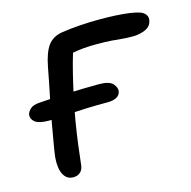

<svg xmlns="http://www.w3.org/2000/svg" viewBox="-82 -581 667 672"><g transform="rotate(-15 251.5 -245.0)"><path d="M73.8 -203.6Q36.8 -203.6 22.7 -215Q8.6 -226.4 10.8 -242.4Q13.4 -253 23.9 -262.3Q34.4 -271.6 57.2 -273Q83.8 -275 111.7 -276.5Q139.6 -278 167.7 -279.2Q195.8 -280.4 222.7 -281Q249.6 -281.6 275 -281.6Q312.2 -281.6 324.9 -266.9Q337.6 -252.2 334.8 -238.4Q332 -225.6 319.8 -219.1Q307.6 -212.6 288.8 -212.6Q242.8 -212.6 207.8 -211.2Q172.8 -209.8 147.4 -208.1Q122 -206.4 104 -205Q86 -203.6 73.8 -203.6ZM104.2 10Q80.4 10 68.8 -12.2Q57.2 -34.4 60.4 -73.4Q62.2 -89.8 67.4 -120Q72.6 -150.2 79.2 -187.8Q85.8 -225.4 93.4 -263.3Q101 -301.2 107.6 -333.1Q114.2 -365 117.4 -384Q127.2 -436.4 145.1 -460.6Q163 -484.8 196.6 -490.4Q228.8 -495.4 265.5 -497.8Q302.2 -500.2 337.8 -500.2Q364.4 -500.2 392.4 -498.8Q420.4 -497.4 444.5 -494Q468.6 -490.6 482.4 -485Q494.6 -479.8 500 -470.2Q505.4 -460.6 502.2 -450Q498.4 -430.2 477.5 -421.3Q456.6 -412.4 432.4 -412.4Q411.4 -412.4 394.9 -414Q378.4 -415.6 357.8 -417.3Q337.2 -419 305 -419Q265.8 -419 237.2 -415.1Q208.6 -411.2 174 -403.2L222.2 -435Q214.2 -409.2 205.9 -378.7Q197.6 -348.2 188.8 -310.7Q180 -273.2 170.6 -226Q161 -176.8 154.8 -133.3Q148.6 -89.8 145.4 -60Q142.2 -30.2 140.8 -21.2Q138 -5.4 128.1 2.3Q118.2 10 104.2 10Z"/></g></svg>

Font: Shantell Sans Light
Style: Italic
Weight: 300
Italic angle: -11°
Designer: Stephen Nixon, Anya Danilova, Shantell Martin
Foundry: Arrow Type
Version: Version 1.008;[ac192a2d6]